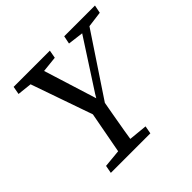

<svg xmlns="http://www.w3.org/2000/svg" viewBox="-169 -832 993 993"><g transform="rotate(-45 327.5 -335.0)"><path d="M52 -626 60 -670H325L317 -626L194 -613H172ZM101 0 109 -43 246 -56H266L398 -43L390 0ZM259 -252 113 -670H213L324 -315H314L333 -347L542 -670H596L318 -252ZM197 0 255 -310H341Q332 -259 322.5 -207Q313 -155 304.5 -103.5Q296 -52 288 0ZM421 -626 430 -670H655L646 -626L546 -613H524Z"/></g></svg>

Font: Source Serif 4 18pt
Style: Italic
Weight: 400
Italic angle: -12°
Designer: Frank Grießhammer
Foundry: Adobe Systems Incorporated
Version: Version 4.004;hotconv 1.0.116;makeotfexe 2.5.65601